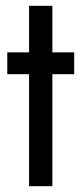

<svg xmlns="http://www.w3.org/2000/svg" viewBox="-20 -640 280 660"><path d="M80 -620H160V-460H235V-385H160V0H80V-385H5V-460H80Z"/></svg>

Font: renner_400book
Style: Book
Weight: 400
Version: Version 003.000 ; ttfautohint (v0.97) -l 8 -r 50 -G 200 -x 1